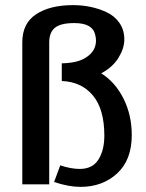

<svg xmlns="http://www.w3.org/2000/svg" viewBox="-20 -719 568 749"><path d="M67 0V-554Q67 -628 121 -663.5Q175 -699 265 -699Q299 -699 331.5 -692.5Q364 -686 395.5 -671.5Q427 -657 446 -629.5Q465 -602 465 -565Q465 -531 442.5 -494Q420 -457 375 -433Q430 -398 462 -334Q494 -270 494 -192Q494 -95 437 -42.5Q380 10 294 10Q248 10 191 -9L215 -74Q257 -60 291 -60Q341 -60 364 -96.5Q387 -133 387 -190Q387 -293 342.5 -346.5Q298 -400 221 -403V-472Q279 -473 311 -492Q343 -511 351 -538Q358 -559 351 -585Q340 -629 270 -629Q216 -629 194 -610.5Q172 -592 172 -554V0Z"/></svg>

Font: Coval
Style: Medium
Weight: 500
Foundry: Context Ltd
Version: Version 001.000